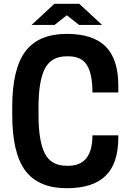

<svg xmlns="http://www.w3.org/2000/svg" viewBox="-20 -970 680 1003"><path d="M181.2 -370.1Q181.2 -232.9 214.1 -168.5Q247.1 -104 328.1 -104H336.9Q462.9 -104 462.9 -263.2H598.1V-252.9Q598.1 -116.2 531.5 -51.5Q464.8 13.2 329.1 13.2Q181.6 13.2 112.8 -77.9Q43.9 -168.9 43.9 -370.1V-410.2Q43.9 -610.8 112.8 -701.9Q181.6 -793 329.1 -793Q465.3 -793 531.7 -727.3Q598.1 -661.6 598.1 -521V-486.8H462.9Q462.9 -583.5 434.3 -629.6Q405.8 -675.8 336.9 -675.8H328.1Q247.6 -675.8 214.4 -611.3Q181.2 -546.9 181.2 -410.2ZM265.1 -839.8H145L264.2 -950.2H394L513.2 -839.8H393.1L329.1 -890.1Z"/></svg>

Font: Cooper Hewitt
Style: Semibold
Weight: 709
Designer: Village Type and Design LLC
Foundry: Cooper Hewitt Smithsonian Design Museum
Version: 1.000